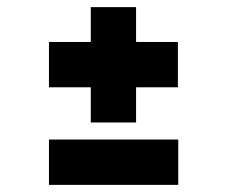

<svg xmlns="http://www.w3.org/2000/svg" viewBox="-20 -518 636 538"><path d="M117.2 0V-127H479.5V0ZM117.2 -273.4V-400.4H478.5V-273.4ZM234.4 -174.8V-498H361.3V-174.8Z"/></svg>

Font: Sen ExtraBold
Style: Regular
Weight: 800
Version: Version 2.000;gftools[0.9.31]